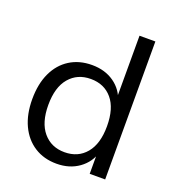

<svg xmlns="http://www.w3.org/2000/svg" viewBox="-130 -809 843 922"><g transform="rotate(20 291.5 -348.0)"><path d="M261 9Q196 9 147.5 -22Q99 -53 72.5 -109.5Q46 -166 46 -243Q46 -321 72.5 -377.5Q99 -434 147.5 -464.5Q196 -495 261 -495Q327 -495 374 -462Q421 -429 437 -373H426V-705H507V0H428V-116H438Q422 -59 374.5 -25Q327 9 261 9ZM278 -56Q347 -56 387.5 -104.5Q428 -153 428 -243Q428 -334 387.5 -382Q347 -430 278 -430Q210 -430 169 -382Q128 -334 128 -243Q128 -153 169 -104.5Q210 -56 278 -56Z"/></g></svg>

Font: NunitoSans1
Style: Book
Weight: 400
Designer: Vernon Adams
Foundry: Vernon Adams
Version: Version 3.101;gftools[0.9.27]